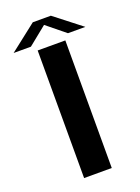

<svg xmlns="http://www.w3.org/2000/svg" viewBox="-176 -774 607 835"><g transform="rotate(-20 128.0 -356.5)"><path d="M64 0V-590.5H192V0ZM-38 -616 86 -713H169.5L294 -616H213.5L128 -685.5L42 -616Z"/></g></svg>

Font: Anybody ExtraExpanded Medium
Style: Regular
Weight: 500
Width: 8
Designer: Tyler Finck
Foundry: Etcetera Type Company
Version: Version 1.010; ttfautohint (v1.8.3) -l 8 -r 50 -G 200 -x 14 